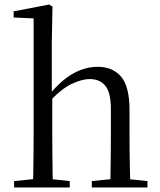

<svg xmlns="http://www.w3.org/2000/svg" viewBox="-20 -825 703 845"><path d="M42 0V-28L151 -39H184L287 -28V0ZM125 0Q126 -24 126.5 -65Q127 -106 127.5 -150.5Q128 -195 128 -229V-744L40 -748V-775L196 -805L211 -796L208 -641V-412L210 -399V-229Q210 -195 210.5 -150.5Q211 -106 211.5 -65Q212 -24 213 0ZM384 0V-28L492 -39H524L629 -28V0ZM465 0Q466 -24 466.5 -64.5Q467 -105 467.5 -149.5Q468 -194 468 -229V-344Q468 -418 443.5 -447.5Q419 -477 375 -477Q340 -477 294 -455Q248 -433 193 -373L174 -407H196Q249 -472 302 -501.5Q355 -531 410 -531Q476 -531 513 -487.5Q550 -444 550 -341V-229Q550 -194 550.5 -149.5Q551 -105 552 -64.5Q553 -24 554 0Z"/></svg>

Font: Noto Serif TC
Style: Regular
Weight: 400
Designer: Ryoko NISHIZUKA  (kana & ideographs); Frank Grießhammer (Latin, Greek & Cyrillic); Wenlong ZHANG  (bopomofo); Sandoll Co
Foundry: Adobe
Version: Version 2.003-H1;hotconv 1.1.1;makeotfexe 2.6.0